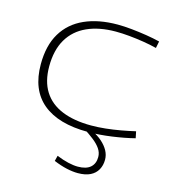

<svg xmlns="http://www.w3.org/2000/svg" viewBox="-112 -637 867 951"><g transform="rotate(15 321.5 -161.0)"><path d="M57 -254Q57 -350 95.5 -414Q134 -478 205.5 -510Q277 -542 375 -542Q408 -542 447 -538Q486 -534 524 -528Q562 -522 594 -514L587 -479Q556 -487 518.5 -493Q481 -499 444 -502.5Q407 -506 375 -506Q290 -506 228 -478Q166 -450 133 -394Q100 -338 100 -254Q100 -178 132 -127Q164 -76 226 -50.5Q288 -25 376 -25Q411 -25 449 -29Q487 -33 526 -40Q565 -47 599 -55L606 -21Q555 -8 491 1Q427 10 369 10Q217 10 137 -56.5Q57 -123 57 -254ZM255 163Q287 176 315 182.5Q343 189 365 189Q408 189 429.5 170Q451 151 451 117Q451 94 437 74Q423 54 399 35.5Q375 17 347 -1H388Q419 14 441 33.5Q463 53 475 75Q487 97 487 121Q487 150 474.5 172.5Q462 195 437 207.5Q412 220 373 220Q347 220 315.5 213Q284 206 248 191Z"/></g></svg>

Font: Georama Expanded ExtraLight
Style: Regular
Weight: 250
Width: 7
Designer: Jean-Baptiste Levee
Foundry: Production Type
Version: Version 1.001